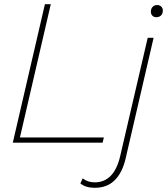

<svg xmlns="http://www.w3.org/2000/svg" viewBox="-20 -680 796 915"><path d="M75 -25H475L469 0H41L194 -660H222ZM725 -598Q713 -598 706 -605.5Q699 -613 699 -624Q699 -639 707.5 -647.5Q716 -656 729 -656Q741 -656 748.5 -648.5Q756 -641 756 -630Q756 -615 747.5 -606.5Q739 -598 725 -598ZM432 215Q388 215 363 194L374 170Q398 189 431 189Q524 189 553 63L684 -500H712L579 74Q564 141 527.5 178Q491 215 432 215Z"/></svg>

Font: Work Sans ExtraLight
Style: Italic
Weight: 200
Italic angle: -13°
Designer: Wei Huang
Foundry: Wei Huang
Version: Version 2.012; ttfautohint (v1.8.3)